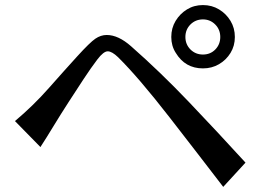

<svg xmlns="http://www.w3.org/2000/svg" viewBox="-20 -769 1040 758"><path d="M39.1 -291Q111.3 -351.6 173.3 -421.9Q235.4 -492.2 285.2 -546.9Q335 -601.6 356.4 -616.2Q377.9 -630.9 401.4 -630.9Q447.3 -630.9 498 -585.9Q612.3 -485.4 724.6 -367.7Q836.9 -250 949.2 -127L861.3 -31.2Q810.5 -96.7 756.8 -167Q703.1 -237.3 649.4 -305.7Q527.3 -462.9 446.3 -543Q421.9 -566.4 405.3 -566.4Q388.7 -566.4 364.3 -534.2Q339.8 -502 310.5 -457.5Q281.2 -413.1 250 -364.7Q218.8 -316.4 190.9 -270.5Q163.1 -224.6 139.6 -188.5ZM656.2 -623Q656.2 -658.2 673.3 -686.5Q690.4 -714.8 718.3 -731.9Q746.1 -749 781.2 -749Q816.4 -749 844.7 -731.9Q873 -714.8 890.1 -686.5Q907.2 -658.2 907.2 -623Q907.2 -587.9 890.1 -560.1Q873 -532.2 844.7 -515.6Q816.4 -499 781.2 -499Q710.9 -499 673.8 -560.5Q656.2 -587.9 656.2 -623ZM711.9 -623Q711.9 -593.8 731.9 -573.7Q752 -553.7 781.2 -553.7Q810.5 -553.7 830.1 -573.7Q849.6 -593.8 849.6 -623Q849.6 -652.3 829.6 -672.4Q809.6 -692.4 781.2 -692.4Q752 -692.4 731.9 -672.4Q711.9 -652.3 711.9 -623Z"/></svg>

Font: GenEi LateGo v2
Style: Medium
Weight: 500
Designer: o_tamon (Modified)
Foundry: o_tamon / Adobe Systems Incorporated / FONT 910 / Philipp H. Poll
Version: Version 2.1;Original Version 1.004